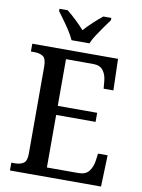

<svg xmlns="http://www.w3.org/2000/svg" viewBox="-100 -998 785 1065"><g transform="rotate(10 293.0 -465.5)"><path d="M32 0V-44H53Q81 -44 100 -56Q119 -68 119 -109V-600Q119 -646 100 -658Q81 -670 53 -670H32V-714H515L520 -537H465L461 -581Q458 -615 440.5 -638.5Q423 -662 384 -662H231V-399H453V-348H231V-52H409Q449 -52 467.5 -76Q486 -100 491 -133L497 -177H551L545 0ZM243 -771Q233 -794 216 -820.5Q199 -847 180 -873Q161 -899 147 -918V-931H193Q217 -912 244.5 -886Q272 -860 293 -836Q314 -860 342 -886Q370 -912 394 -931H439V-918Q425 -899 406.5 -873Q388 -847 370.5 -820.5Q353 -794 344 -771Z"/></g></svg>

Font: Noto Serif Thai SemiCondensed Medium
Style: Regular
Weight: 500
Width: 4
Designer: Monotype Design Team
Foundry: Monotype Imaging Inc.
Version: Version 2.002; ttfautohint (v1.8.4.7-5d5b)